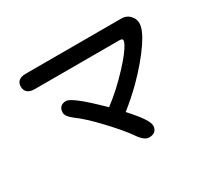

<svg xmlns="http://www.w3.org/2000/svg" viewBox="-139 -919 1279 1175"><g transform="rotate(-30 500.0 -332.0)"><path d="M667 -418.9Q740.2 -498 762.7 -542Q771.5 -559.6 771.5 -566.4Q771.5 -573.2 768.6 -576.2Q763.7 -581.1 750 -581.1H150.4Q116.2 -581.1 99.6 -597.7Q85 -612.3 85 -636.2Q85 -660.2 98.6 -673.8Q115.2 -690.4 150.4 -690.4H827.1Q861.3 -690.4 883.8 -668L887.7 -663.1Q908.2 -641.6 908.2 -610.4Q908.2 -565.4 855.5 -487.3Q793.9 -396.5 697.3 -299.8Q630.9 -234.4 563.5 -181.6Q620.1 -119.1 644 -82.5Q668 -45.9 668 -26.4Q668 -2.9 653.8 11.2Q639.6 25.4 610.4 25.4Q576.2 25.4 538.1 -32.2Q499 -87.9 415 -177.7Q331.1 -267.6 267.6 -313.5Q227.5 -344.7 227.5 -370.1Q227.5 -395.5 241.2 -409.2Q254.9 -422.9 280.3 -422.9Q300.8 -422.9 350.1 -384.8Q399.4 -346.7 490.2 -257.8Q580.1 -325.2 667 -418.9Z"/></g></svg>

Font: FakePearl
Style: SemiBold
Weight: 400
Version: Version 1.2